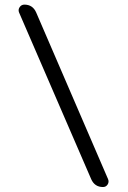

<svg xmlns="http://www.w3.org/2000/svg" viewBox="-20 -750 540 811"><path d="M365.2 6.8 60.5 -697.3Q55.7 -709 63 -719.7Q70.3 -730.5 83 -730.5Q118.2 -730.5 132.8 -697.3L436.5 6.8Q441.4 18.6 434.6 29.3Q427.7 40 415 40Q379.9 40 365.2 6.8Z"/></svg>

Font: Rounded Mgen+ 1mn regular
Style: Regular
Weight: 400
Designer: [Source Han Sans]
Ryoko NISHIZUKA  (kana & ideographs); Paul D. Hunt (Latin, Greek & Cyrillic); Wenlong ZHANG  (bopomofo
Version: Version 1.059.20150602